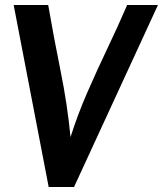

<svg xmlns="http://www.w3.org/2000/svg" viewBox="-20 -752 656 773"><path d="M174 -732Q197 -599 224 -466Q251 -333 264 -200Q292 -289 330.5 -377.5Q369 -466 411.5 -555Q454 -644 492 -732H616L278 1H176L35 -732Z"/></svg>

Font: Rosario Light
Style: Bold Italic
Weight: 700
Italic angle: -8.05°
Version: Version 1.101; ttfautohint (v1.8.1.43-b0c9)